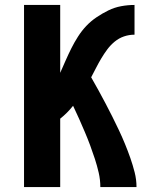

<svg xmlns="http://www.w3.org/2000/svg" viewBox="-20 -755 640 775"><path d="M77 0V-735H223V-461Q234 -486 245 -511Q256 -536 268 -560Q280 -584 295 -607.5Q310 -631 328.5 -650.5Q347 -670 370 -685.5Q393 -701 417.5 -713Q442 -725 469 -730Q496 -735 523 -735V-615Q501 -615 480.5 -608Q460 -601 443 -587Q426 -573 413 -555.5Q400 -538 389 -519.5Q378 -501 368 -481.5Q358 -462 348 -443Q363 -417 377.5 -390.5Q392 -364 406 -337.5Q420 -311 433.5 -284Q447 -257 460 -229.5Q473 -202 484.5 -174Q496 -146 506 -117.5Q516 -89 523.5 -59.5Q531 -30 531 0H385Q385 -29 378.5 -57.5Q372 -86 363 -113.5Q354 -141 344 -168Q334 -195 322.5 -222Q311 -249 299.5 -275Q288 -301 275 -328Q263 -313 250 -300Q237 -287 223 -276V0Z"/></svg>

Font: Iosevka Curly Heavy Extended
Style: Regular
Weight: 900
Width: 7
Monospace: yes
Designer: Belleve Invis
Foundry: Belleve Invis
Version: Version 11.1.0; ttfautohint (v1.8.3)